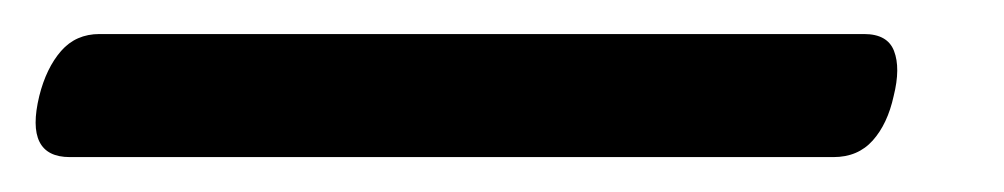

<svg xmlns="http://www.w3.org/2000/svg" viewBox="-57 58 575 110"><path d="M-34.5 113Q-30.5 97 -22 87.2Q-13.5 77.5 0 77.5H438Q451.5 77.5 455.2 87.2Q459 97 455 113Q451.5 129 443 138.5Q434.5 148 420.5 148H-17Q-43 148 -34.5 113Z"/></svg>

Font: Fraunces 9pt SuperSoft
Style: Italic
Weight: 400
Italic angle: -16°
Version: Version 1.000;[b76b70a41]